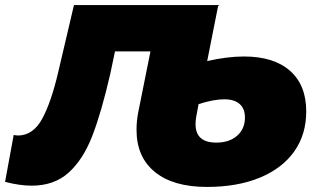

<svg xmlns="http://www.w3.org/2000/svg" viewBox="-54 -720 1253 758"><path d="M1155 -280Q1155 -189 1107.5 -122Q1060 -55 971.5 -18.5Q883 18 763 18Q630 18 557.5 -41Q485 -100 485 -207Q485 -243 492 -278L540 -517H400L381 -427Q346 -275 310 -182.5Q274 -90 217 -38.5Q160 13 71 13Q24 13 -34 -2L0 -187Q7 -186 11.5 -185.5Q16 -185 18 -185Q77 -186 112.5 -251Q148 -316 176 -436L238 -700H812L807 -696L764 -479Q844 -497 909 -497Q1027 -497 1091 -440.5Q1155 -384 1155 -280ZM913 -256Q913 -291 892 -309.5Q871 -328 831 -328Q790 -328 730 -309L721 -261Q718 -245 718 -230Q718 -157 800 -157Q851 -157 882 -184Q913 -211 913 -256Z"/></svg>

Font: Montserrat Alternates Black
Style: Italic
Weight: 900
Italic angle: -11.3°
Designer: Julieta Ulanovsky
Foundry: Julieta Ulanovsky
Version: Version 7.200